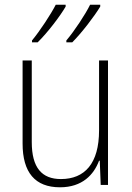

<svg xmlns="http://www.w3.org/2000/svg" viewBox="-20 -786 562 816"><path d="M406 -758V-766H363C343 -725 296 -654 262 -614V-606H287C328 -647 382 -718 406 -758ZM259 -758V-766H217C196 -725 150 -655 116 -614V-606H140C182 -647 236 -718 259 -758ZM439 -529H401V-232C401 -91 340 -25 239 -25C158 -25 115 -73 115 -182V-529H76V-176C76 -53 129 10 235 10C330 10 379 -44 401 -103H404L408 0H439Z"/></svg>

Font: Noto Sans Myanmar UI SemiCondensed ExtraLight
Style: Regular
Weight: 200
Width: 4
Designer: Monotype Design Team
Foundry: Monotype Imaging Inc.
Version: Version 2.103